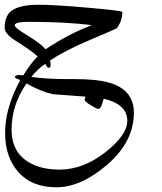

<svg xmlns="http://www.w3.org/2000/svg" viewBox="-24 -379 686 811"><path d="M390.6 81.5Q386.2 81.5 359.9 65.9Q333.5 49.8 333.5 42Q333.5 34.2 357.4 -18.1Q372.6 -2.9 393.1 8.8Q413.6 20.5 413.6 32.2Q413.6 43.9 406.7 62.5Q399.9 81.1 390.6 81.5ZM513.7 130.9Q513.7 51.8 385.3 32.7L200.7 19Q151.9 9.3 87.9 -26.4Q24.9 64.5 24.9 168Q24.9 271.5 110.8 313.5Q159.2 337.4 227.5 337.4Q327.1 337.4 420.4 264.6Q513.7 191.9 513.7 130.9ZM38.1 -272Q38.1 -261.7 93.3 -228.5Q148.4 -194.8 168.5 -170.9Q266.6 -236.3 364.3 -272.9Q250.5 -286.6 108.9 -286.6H89.8Q38.1 -286.1 38.1 -272ZM182.1 -92.8Q174.8 -92.8 167.5 -109.4Q139.2 -91.3 108.4 -54.2Q172.4 -44.9 262.2 -44.9H291Q383.3 -44.9 435.5 -30.3Q541.5 -1 541.5 97.7Q541 219.7 429.7 315.9Q318.4 412.1 214.4 412.1Q110.4 412.1 53.7 348.1Q-2.4 284.7 -2.4 182.6V180.7Q-2.4 77.1 61.5 -41Q58.6 -42 48.8 -45.9Q39.1 -49.8 39.1 -54.2Q39.1 -62 59.1 -62Q65.9 -62 74.7 -61Q106 -112.3 134.8 -140.6Q112.8 -162.6 42.5 -206.5Q-4.4 -236.3 -4.4 -261.7Q-3.9 -315.4 28.3 -335.9Q60.5 -356.4 119.1 -358.4Q129.4 -358.9 142.6 -358.9Q205.1 -358.9 348.4 -346.4Q491.7 -334 492.7 -328.1Q492.2 -299.8 481.4 -279.3Q471.2 -259.3 467.8 -259.3Q461.9 -254.9 357.4 -210.9Q252.9 -167 187.5 -123.5Q189.9 -112.3 189.9 -105Q189.9 -92.8 182.1 -92.8Z"/></svg>

Font: DimaThulth2
Style: Regular
Weight: 400
Designer: R.Balvardi
Foundry: R.Balvardi (R.Balvardi@gmail.com)
Version: Version 1.00;November 13, 2018;FontCreator 11.5.0.2427 64-bi